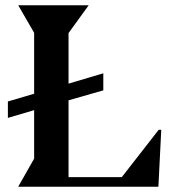

<svg xmlns="http://www.w3.org/2000/svg" viewBox="-20 -705 664 725"><path d="M578.1 0H48.8L108.9 -106V-289.1L9.8 -259.8V-321.8L108.9 -351.1V-581.1L48.8 -685.1H314.9L238.8 -580.1V-389.2L370.1 -428.2V-363.8L238.8 -326.2V-36.1H439.9L579.1 -214.8H588.9Z"/></svg>

Font: Bluu Next
Style: Bold
Weight: 700
Designer: Jean-Baptiste Morizot, Igor Stepanchenko (Cyrillic)
Foundry: Igor Stepanchenko
Version: Version 1.005